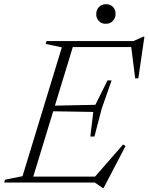

<svg xmlns="http://www.w3.org/2000/svg" viewBox="-45 -871 709 916"><path d="M250 -645 173 -661.5 177 -675H311L105 0H-25L-21 -13.5L62.5 -30.5ZM580 -655 603.5 -646.5H261L270.5 -675H591.5L638.5 -696H644L615 -497.5L600 -497ZM444.5 25.5 407.5 0H64L73.5 -28.5H437.5L399 -17.5L542 -181.5L554 -174.5L449.5 25.5ZM405.5 -219.5H386L400 -337L183.5 -340.5L192 -366.5L410 -371L468 -487.5H487.5L440.5 -353.5ZM459.5 -757.5Q438.5 -757.5 426.2 -771.2Q414 -785 414 -803.5Q414 -823 426.8 -837Q439.5 -851 461 -851Q482 -851 494.2 -837.5Q506.5 -824 506.5 -805Q506.5 -786 493.8 -771.8Q481 -757.5 459.5 -757.5Z"/></svg>

Font: Newsreader 24pt Light
Style: Italic
Weight: 300
Italic angle: -17°
Designer: Hugues Gentile
Foundry: Production Type
Version: Version 1.003